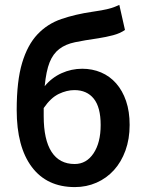

<svg xmlns="http://www.w3.org/2000/svg" viewBox="-20 -750 593 782"><path d="M285 12Q171 12 109.5 -70Q48 -152 48 -302Q48 -420 70 -493.5Q92 -567 132.5 -610Q173 -653 230 -672.5Q287 -692 356 -702Q378 -705 393.5 -708Q409 -711 421.5 -714Q434 -717 444.5 -721Q455 -725 466 -730L489 -628Q469 -614 440.5 -606.5Q412 -599 380 -594Q324 -586 285.5 -578Q247 -570 221.5 -550.5Q196 -531 182 -496Q168 -461 162 -399Q191 -434 231 -452Q271 -470 315 -470Q356 -470 391.5 -455Q427 -440 453 -410.5Q479 -381 493.5 -338.5Q508 -296 508 -241Q508 -184 491 -137Q474 -90 444 -57Q414 -24 373 -6Q332 12 285 12ZM284 -82Q332 -82 361 -125.5Q390 -169 390 -241Q390 -313 362 -348Q334 -383 283 -383Q252 -383 219.5 -367.5Q187 -352 158 -310V-277Q158 -181 190 -131.5Q222 -82 284 -82Z"/></svg>

Font: TT Toshiba Sans Medium
Style: Regular
Weight: 500
Designer: Paul D. Hunt
Foundry: Toshiba Corporation
Version: Version 2.020;PS 2.000;hotconv 1.0.86;makeotf.lib2.5.63406